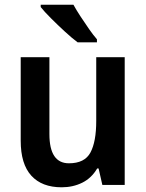

<svg xmlns="http://www.w3.org/2000/svg" viewBox="-20 -786 621 816"><path d="M510 -543V0H415L399 -70H393Q369 -29 329.5 -9.5Q290 10 242 10Q158 10 113 -39.5Q68 -89 68 -188V-543H190V-216Q190 -92 273 -92Q340 -92 364.5 -138Q389 -184 389 -272V-543ZM292 -766Q304 -744 322 -716.5Q340 -689 358.5 -662.5Q377 -636 392 -619V-606H310Q287 -623 256 -651.5Q225 -680 196.5 -708.5Q168 -737 153 -756V-766Z"/></svg>

Font: Noto Sans Lao SemiCondensed SemiBold
Style: Regular
Weight: 600
Width: 4
Designer: Monotype Design Team
Foundry: Monotype Imaging Inc.
Version: Version 2.003; ttfautohint (v1.8.4.7-5d5b)